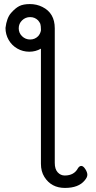

<svg xmlns="http://www.w3.org/2000/svg" viewBox="-20 -728 470 943"><path d="M181 -578V-585Q181 -600 178 -611Q174 -620 167 -628Q151 -644 128 -644Q105 -644 88.5 -628Q72 -612 72 -589Q72 -566 88.5 -550Q105 -534 128 -534Q151 -534 167 -550Q178 -562 181 -578ZM181 -489Q155 -474 124 -474Q92 -474 65 -489.5Q38 -505 22.5 -532Q7 -559 7 -591Q13 -640 34 -664Q55 -688 74.5 -698Q94 -708 127 -708Q160 -708 188 -694Q249 -664 249 -589V72Q249 103 263.5 118.5Q278 134 298 134Q344 134 363 98Q370 87 379.5 87Q389 87 399 102.5Q409 118 409 130.5Q409 143 396 158Q366 195 299 195Q232 195 198 141Q181 114 181 76Z"/></svg>

Font: QiushuiShotai Bright
Style: Regular
Weight: 400
Designer: Christian Thalmann (Catharsis Fonts)
Version: Version 1.250;